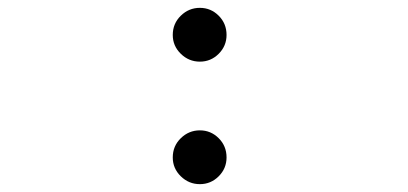

<svg xmlns="http://www.w3.org/2000/svg" viewBox="-20 -458 1040 489"><path d="M489 -301Q461 -301 440.5 -321Q420 -341 420 -369Q420 -398 440.5 -418Q461 -438 489 -438Q517 -438 537 -418Q557 -398 557 -369Q557 -341 537 -321Q517 -301 489 -301ZM489 11Q461 11 440.5 -9Q420 -29 420 -57Q420 -86 440.5 -106Q461 -126 489 -126Q517 -126 537 -106Q557 -86 557 -57Q557 -29 537 -9Q517 11 489 11Z"/></svg>

Font: Inconsolata UltraExpanded
Style: Regular
Weight: 400
Width: 9
Monospace: yes
Designer: Raph Levien, Cyreal, Brenton Simpson
Foundry: Raph Levien, Cyreal, Google
Version: Version 3.000; ttfautohint (v1.8.2.53-6de2)